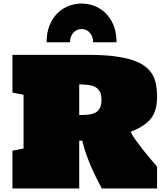

<svg xmlns="http://www.w3.org/2000/svg" viewBox="-20 -1058 938 1078"><path d="M241.7 -820.8Q241.7 -875.5 258.5 -916.3Q275.4 -957 303 -984.1Q330.6 -1011.2 365.7 -1024.7Q400.9 -1038.1 437.5 -1038.1Q474.6 -1038.1 510 -1024.7Q545.4 -1011.2 573 -984.1Q600.6 -957 617.4 -916.3Q634.3 -875.5 634.3 -820.8H502.9Q502.9 -838.9 497.3 -852.8Q491.7 -866.7 482.4 -876.2Q473.1 -885.7 461.7 -890.4Q450.2 -895 438 -895Q425.8 -895 414.1 -890.4Q402.3 -885.7 393.3 -876.2Q384.3 -866.7 378.7 -852.8Q373 -838.9 373 -820.8ZM861.8 0H551.3Q536.6 -27.8 521 -59.1Q505.4 -90.3 490.7 -124Q476.1 -157.7 463.4 -193.8Q450.7 -230 441.9 -268.1H424.8V0H49.8V-211.9L112.3 -224.1V-525.9L49.8 -538.1V-750H475.1Q559.6 -750 621.1 -742.2Q682.6 -734.4 725.6 -720Q768.6 -705.6 795.2 -684.8Q821.8 -664.1 836.7 -637.9Q851.6 -611.8 856.7 -580.8Q861.8 -549.8 861.8 -515.1Q861.8 -480 855.2 -451.4Q848.6 -422.9 832 -398.9Q815.4 -375 786.6 -355.2Q757.8 -335.4 713.4 -317.9Q722.7 -298.3 741.2 -272.2Q759.8 -246.1 781.2 -219Q802.7 -191.9 824.5 -166.3Q846.2 -140.6 861.8 -122.6ZM424.8 -412.1Q453.1 -412.1 476.3 -414.6Q499.5 -417 515.9 -425.8Q532.2 -434.6 541 -451.7Q549.8 -468.8 549.8 -497.6Q549.8 -525.9 541 -542.7Q532.2 -559.6 515.9 -568.8Q499.5 -578.1 476.3 -581.1Q453.1 -584 424.8 -584Z"/></svg>

Font: Holtwood One SC
Style: Regular
Weight: 400
Version: Version 1.000